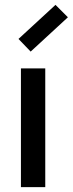

<svg xmlns="http://www.w3.org/2000/svg" viewBox="-20 -769 299 789"><path d="M166 0H66V-488H166ZM106 -557 56 -609 208 -749 259 -698Z"/></svg>

Font: Gabarito
Style: Regular
Weight: 400
Designer: Leandro Assis / Alvaro Franca / Felipe Casaprima
Foundry: Naipe Foundry
Version: Version 1.000